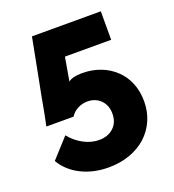

<svg xmlns="http://www.w3.org/2000/svg" viewBox="-131 -813 838 925"><g transform="rotate(-20 287.5 -351.0)"><path d="M232 -444 253 -565H490V-711H137L96 -498Q81 -424 68 -350L58 -300Q54 -283 54 -279H193Q206 -300 229.5 -312.5Q253 -325 280 -325Q321 -325 347.5 -298.5Q374 -272 374 -229Q374 -184 345.5 -157.5Q317 -131 271 -131Q231 -131 192 -152Q153 -173 125 -208L35 -109Q68 -53 130 -22Q192 9 270 9Q328 9 377.5 -8.5Q427 -26 463 -58Q499 -91 518.5 -135.5Q538 -180 538 -233Q538 -283 521 -325.5Q504 -368 472 -398Q440 -429 396.5 -445.5Q353 -462 303 -462Q276 -462 258 -457Q240 -452 232 -444Z"/></g></svg>

Font: RT Raleway ExtraBold
Style: Regular
Weight: 400
Designer: Matt McInerney, Pablo Impallari, Rodrigo Fuenzalida — Edited by Milan Moffatt in April 2016
Foundry: Matt McInerney, Pablo Impallari, Rodrigo Fuenzalida — Edited by Milan Moffatt in April 2016
Version: Version 3.001